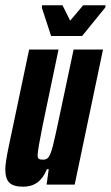

<svg xmlns="http://www.w3.org/2000/svg" viewBox="-20 -697 419 725"><path d="M0 -58Q0 -82 13 -144L90 -510H201L141 -223Q123 -134 122 -111Q122 -101 126.5 -97.5Q131 -94 143 -94Q157 -94 164.5 -105Q172 -116 180 -147.5Q188 -179 205 -260L258 -510H369L262 0H156L164 -58H157Q131 8 68 8Q31 8 15.5 -7Q0 -22 0 -58ZM173 -561 138 -668 139 -677H216L245 -619L294 -677H379L377 -668L290 -561Z"/></svg>

Font: Saira Ultra Condensed ExtraBold
Style: Italic
Weight: 800
Width: 1
Italic angle: -12°
Designer: Hector Gatti with collaboration of the Omnibus-Type team
Foundry: Omnibus-Type
Version: Version 1.001; ttfautohint (v1.8)